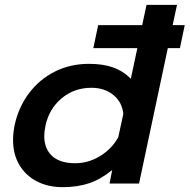

<svg xmlns="http://www.w3.org/2000/svg" viewBox="-20 -759 784 794"><path d="M34 -180Q34 -208 40 -239Q56 -315 99.5 -373Q143 -431 207 -463Q271 -495 348 -495Q406 -495 448 -480Q490 -465 521 -433L548 -560H366L386 -655H568L586 -739H712L694 -655H744L724 -560H674L555 0H433L444 -56Q398 -18 349.5 -1.5Q301 15 239 15Q179 15 132.5 -9Q86 -33 60 -77Q34 -121 34 -180ZM469 -191 490 -288Q485 -337 448.5 -366.5Q412 -396 358 -396Q287 -396 235 -352.5Q183 -309 168 -239Q163 -214 163 -197Q163 -144 195.5 -114Q228 -84 291 -84Q345 -84 393 -113Q441 -142 469 -191Z"/></svg>

Font: Prompt Medium
Style: Italic
Weight: 500
Italic angle: -12°
Designer: Katatrad Team
Foundry: CadsonDemak
Version: Version 1.001